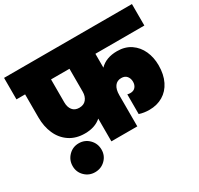

<svg xmlns="http://www.w3.org/2000/svg" viewBox="-188 -961 1359 1308"><g transform="rotate(-30 492.0 -306.5)"><path d="M610 -571V-462Q659 -513 746 -513Q809 -513 853.5 -482.5Q898 -452 921 -401Q944 -350 944 -288Q944 -216 918 -163.5Q892 -111 845.5 -83.5Q799 -56 739 -56Q696 -56 660 -68V-223Q672 -220 683 -220Q709 -220 723 -236.5Q737 -253 737 -278Q737 -304 722.5 -322Q708 -340 679 -340Q646 -340 628 -315.5Q610 -291 610 -245V0H406V-179Q358 -136 278 -136Q208 -136 158 -169.5Q108 -203 82.5 -260.5Q57 -318 57 -390V-571H-11V-740H995V-571ZM406 -571H261V-390Q261 -353 279 -330Q297 -307 332 -307Q368 -307 387 -330.5Q406 -354 406 -390ZM320 15Q320 62 287 94.5Q254 127 206 127Q159 127 126 94.5Q93 62 93 15Q93 -33 126 -66.5Q159 -100 206 -100Q254 -100 287 -66.5Q320 -33 320 15Z"/></g></svg>

Font: Fz Poppins Black
Style: Regular
Weight: 900
Designer: Ninad Kale (Devanagari), Jonny Pinhorn (Latin)
Foundry: Indian Type Foundry
Version: Vit hóa bi Vntype.Com & FontZin.Com